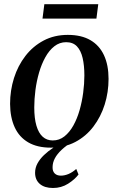

<svg xmlns="http://www.w3.org/2000/svg" viewBox="-20 -706 576 933"><path d="M309.5 -536.5Q375.5 -536.5 419.2 -511Q463 -485.5 485.2 -437.8Q507.5 -390 507.5 -322.5Q507.5 -258 488.8 -198.2Q470 -138.5 434 -91Q398 -43.5 345.8 -16Q293.5 11.5 227 11.5Q161.5 11.5 117.5 -14Q73.5 -39.5 51.5 -87.2Q29.5 -135 29 -201Q29 -266.5 48 -326.8Q67 -387 103.5 -434.2Q140 -481.5 192 -509Q244 -536.5 309.5 -536.5ZM301.5 -501Q269.5 -501 244.2 -481.2Q219 -461.5 200.5 -428.2Q182 -395 170 -353.8Q158 -312.5 152.2 -268.5Q146.5 -224.5 146.5 -184Q146.5 -131 157 -95.2Q167.5 -59.5 187.5 -41.5Q207.5 -23.5 236.5 -23.5Q268 -23.5 293 -43.2Q318 -63 336.5 -96.2Q355 -129.5 366.8 -170.8Q378.5 -212 384.2 -255.5Q390 -299 390 -339.5Q390 -388 381.5 -424.2Q373 -460.5 353.8 -480.8Q334.5 -501 301.5 -501ZM237.5 207.5Q196.5 207.5 173.5 187.8Q150.5 168 150.5 133.5Q150.5 109.5 162.2 88Q174 66.5 193.8 47.5Q213.5 28.5 238.8 12Q264 -4.5 291.5 -18L310.5 -31L336.5 -20.5Q302.5 0.5 280 21.5Q257.5 42.5 246.5 63.5Q235.5 84.5 235.5 106.5Q235 126 245.8 136.8Q256.5 147.5 276 147.5Q294 147.5 313 139.5Q332 131.5 350.5 115L361.5 142Q343.5 166 310.8 186.8Q278 207.5 237.5 207.5ZM195.5 -685.5H457.5L448.5 -615.5H186.5Z"/></svg>

Font: Merriweather 96pt Medium
Style: Italic
Weight: 500
Italic angle: -7.8°
Version: Version 2.101